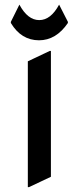

<svg xmlns="http://www.w3.org/2000/svg" viewBox="-20 -772 333 812"><path d="M97.7 19.5V-512.7L190.4 -556.6H195.3V-24.4L102.5 19.5ZM25.9 -674.8V-679.7L62 -752.4Q97.2 -687 146 -687Q194.8 -687 230 -752.4L267.1 -679.7V-674.8Q217.3 -601.6 145 -601.6Q69.8 -601.6 25.9 -674.8Z"/></svg>

Font: Nova Square
Style: Book
Weight: 400
Version: Version 2.000